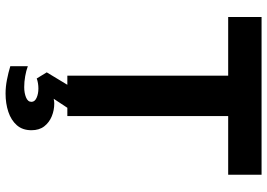

<svg xmlns="http://www.w3.org/2000/svg" viewBox="-155 -583 960 690"><g transform="rotate(90 325.0 -238.0)"><path d="M252 0V-578H41V-698H608V-578H397V0ZM316 222Q292 222 266.5 217Q241 212 218 205V142Q234 148 254 151.5Q274 155 293 155Q314 155 330 148.5Q346 142 346 129Q346 117 331.5 110.5Q317 104 298 104Q289 104 279.5 105.5Q270 107 262 110L240 74L301 -27L370 -4L335 49Q340 48 344 47.5Q348 47 352 47Q376 47 398 56Q420 65 434 83Q448 101 448 129Q448 161 430 181.5Q412 202 382 212Q352 222 316 222Z"/></g></svg>

Font: Azeret Mono Thin SemiBold
Style: Regular
Weight: 600
Version: Version 1.002